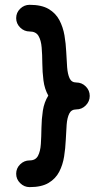

<svg xmlns="http://www.w3.org/2000/svg" viewBox="-20 -764 391 794"><path d="M351.1 -367.2Q351.1 -344.7 334.7 -328.1Q318.4 -311.5 295.4 -311.5Q274.9 -311.5 266.4 -294.2Q257.8 -276.9 255.6 -248Q253.4 -219.2 252 -185.1Q250.5 -150.9 245.1 -116.7Q239.7 -82.5 224.9 -53.7Q210 -24.9 180.9 -7.6Q151.9 9.8 102.5 9.8Q80.1 9.8 63.5 -6.6Q46.9 -22.9 46.9 -45.4Q46.9 -68.4 63.5 -84.5Q80.1 -100.6 102.5 -100.6Q127 -100.6 137 -119.4Q147 -138.2 148.9 -168.5Q150.9 -198.7 151.4 -234.9Q151.9 -271 157.2 -306.2Q162.6 -341.3 179.7 -368.7Q164.1 -396.5 159.7 -431.4Q155.3 -466.3 155 -502Q154.8 -537.6 152.3 -567.4Q149.9 -597.2 139.2 -615.5Q128.4 -633.8 102.5 -633.8Q80.1 -633.8 63.5 -650.1Q46.9 -666.5 46.9 -689Q46.9 -711.9 63.5 -728Q80.1 -744.1 102.5 -744.1Q151.9 -744.1 181.2 -726.8Q210.4 -709.5 225.6 -680.7Q240.7 -651.9 246.6 -617.7Q252.4 -583.5 253.9 -549.3Q255.4 -515.1 257.6 -486.3Q259.8 -457.5 267.8 -440.2Q275.9 -422.9 295.4 -422.9Q318.4 -422.9 334.7 -406.5Q351.1 -390.1 351.1 -367.2Z"/></svg>

Font: Mikhak-FD SemiBold
Style: Regular
Weight: 600
Designer: Amin Abedi
Version: Version 3.2